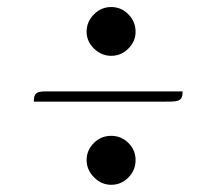

<svg xmlns="http://www.w3.org/2000/svg" viewBox="-20 -529 606 538"><path d="M291.5 -509.3Q319.8 -509.3 339.8 -488.8Q359.9 -468.3 359.9 -439.9Q359.9 -413.1 339.6 -392.8Q319.3 -372.6 291.5 -372.6Q264.2 -372.6 243.4 -392.8Q222.7 -413.1 222.7 -439.9Q222.7 -468.3 243.2 -488.8Q263.7 -509.3 291.5 -509.3ZM291.5 -148.4Q319.8 -148.4 339.8 -128.4Q359.9 -108.4 359.9 -80.6Q359.9 -52.2 339.8 -31.7Q319.8 -11.2 291.5 -11.2Q264.2 -11.2 243.4 -32.2Q222.7 -53.2 222.7 -80.6Q222.7 -107.9 242.9 -128.2Q263.2 -148.4 291.5 -148.4ZM74.7 -244.1Q74.7 -255.9 77.6 -262Q80.6 -268.1 87.4 -270.5Q94.2 -272.9 105.5 -272.9Q116.7 -272.9 133.8 -272.9H491.7Q491.7 -261.2 488.8 -255.4Q485.8 -249.5 479 -247.1Q472.2 -244.6 460.7 -244.4Q449.2 -244.1 432.6 -244.1Z"/></svg>

Font: Unique
Style: Regular
Weight: 400
Designer: Anna Pocius (aka Artmaker)
Foundry: Anna Pocius
Version: Version 1.000 2013 initial release